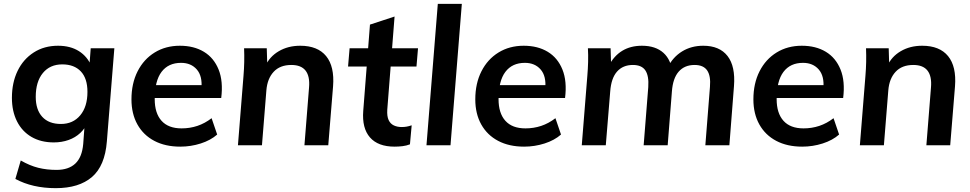

<svg xmlns="http://www.w3.org/2000/svg" viewBox="-20 -756 5049 999"><path d="M88 79Q135 106 179 117Q223 128 274 128Q337 128 372 95Q407 62 413 -7L422 -130L437 -122Q424 -89 398 -64.5Q372 -40 336.5 -27.5Q301 -15 260 -15Q193 -15 144 -43.5Q95 -72 68.5 -124.5Q42 -177 42 -247Q42 -326 71.5 -387Q101 -448 155.5 -483Q210 -518 282 -518Q346 -518 390.5 -490Q435 -462 456 -411L444 -398L452 -505H575L536 -20Q526 107 458.5 165Q391 223 270 223Q149 223 60 175ZM297 -111Q360 -111 397.5 -156Q435 -201 435 -278Q435 -348 400.5 -384.5Q366 -421 304 -421Q240 -421 203 -376Q166 -331 166 -252Q166 -185 200 -148Q234 -111 297 -111Z M1110 -56Q1076 -26 1024.5 -9.5Q973 7 918 7Q840 7 783 -23Q726 -53 695 -108.5Q664 -164 664 -239Q664 -322 696 -385Q728 -448 785 -483Q842 -518 916 -518Q989 -518 1041 -486.5Q1093 -455 1117.5 -394Q1142 -333 1131 -246H773L778 -313H1063L1028 -295Q1034 -360 1004 -394.5Q974 -429 922 -429Q856 -429 820.5 -382Q785 -335 785 -240Q785 -167 820.5 -127.5Q856 -88 925 -88Q968 -88 1007 -101Q1046 -114 1081 -141Z M1218 0 1247 -362Q1253 -433 1250 -505H1368L1371 -405L1360 -411Q1382 -461 1430.5 -489.5Q1479 -518 1542 -518Q1633 -518 1677 -464Q1721 -410 1713 -307L1688 0H1564L1588 -301Q1593 -359 1570 -388.5Q1547 -418 1496 -418Q1437 -418 1404 -382.5Q1371 -347 1366 -286L1343 0Z M1791 -410 1799 -505H2155L2147 -410ZM2122 -104 2113 -5Q2095 2 2074.5 4.5Q2054 7 2033 7Q1947 7 1905 -41Q1863 -89 1870 -179L1905 -628L2033 -670L1995 -185Q1993 -151 2002 -131.5Q2011 -112 2029 -103.5Q2047 -95 2070 -95Q2083 -95 2095 -97Q2107 -99 2122 -104Z M2199 0 2258 -736H2383L2324 0Z M2899 -56Q2865 -26 2813.5 -9.5Q2762 7 2707 7Q2629 7 2572 -23Q2515 -53 2484 -108.5Q2453 -164 2453 -239Q2453 -322 2485 -385Q2517 -448 2574 -483Q2631 -518 2705 -518Q2778 -518 2830 -486.5Q2882 -455 2906.5 -394Q2931 -333 2920 -246H2562L2567 -313H2852L2817 -295Q2823 -360 2793 -394.5Q2763 -429 2711 -429Q2645 -429 2609.5 -382Q2574 -335 2574 -240Q2574 -167 2609.5 -127.5Q2645 -88 2714 -88Q2757 -88 2796 -101Q2835 -114 2870 -141Z M3007 0 3036 -362Q3039 -397 3040 -433.5Q3041 -470 3039 -505H3157L3160 -405L3147 -413Q3202 -518 3320 -518Q3391 -518 3432 -481Q3473 -444 3479 -374L3454 -405Q3481 -459 3529 -488.5Q3577 -518 3639 -518Q3724 -518 3765.5 -464.5Q3807 -411 3799 -308L3775 0H3650L3674 -304Q3679 -361 3659.5 -389.5Q3640 -418 3594 -418Q3542 -418 3511.5 -383.5Q3481 -349 3476 -280L3454 0H3329L3353 -303Q3357 -361 3338 -389.5Q3319 -418 3273 -418Q3221 -418 3190.5 -383.5Q3160 -349 3155 -280L3132 0Z M4346 -56Q4312 -26 4260.5 -9.5Q4209 7 4154 7Q4076 7 4019 -23Q3962 -53 3931 -108.5Q3900 -164 3900 -239Q3900 -322 3932 -385Q3964 -448 4021 -483Q4078 -518 4152 -518Q4225 -518 4277 -486.5Q4329 -455 4353.5 -394Q4378 -333 4367 -246H4009L4014 -313H4299L4264 -295Q4270 -360 4240 -394.5Q4210 -429 4158 -429Q4092 -429 4056.5 -382Q4021 -335 4021 -240Q4021 -167 4056.5 -127.5Q4092 -88 4161 -88Q4204 -88 4243 -101Q4282 -114 4317 -141Z M4454 0 4483 -362Q4489 -433 4486 -505H4604L4607 -405L4596 -411Q4618 -461 4666.5 -489.5Q4715 -518 4778 -518Q4869 -518 4913 -464Q4957 -410 4949 -307L4924 0H4800L4824 -301Q4829 -359 4806 -388.5Q4783 -418 4732 -418Q4673 -418 4640 -382.5Q4607 -347 4602 -286L4579 0Z"/></svg>

Font: Muli
Style: Bold Italic
Weight: 700
Italic angle: -4.541°
Designer: Vernon Adams
Foundry: Vernon Adams
Version: Version 2.100; ttfautohint (v1.8.1.43-b0c9)